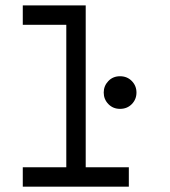

<svg xmlns="http://www.w3.org/2000/svg" viewBox="-20 -704 640 724"><path d="M65.9 -683.6H303.2V-73.2H465.8V0H65.9V-73.2H230V-610.4H65.9ZM432.6 -293.5Q406.2 -293.5 388.7 -311.5Q371.1 -329.6 371.1 -355Q371.1 -379.9 388.4 -398.2Q405.8 -416.5 432.6 -416.5Q459.5 -416.5 477.1 -398.4Q494.6 -380.4 494.6 -355Q494.6 -329.6 477.1 -311.5Q459.5 -293.5 432.6 -293.5Z"/></svg>

Font: Anka/Coder
Style: Regular
Weight: 400
Monospace: yes
Version: Version 001.100